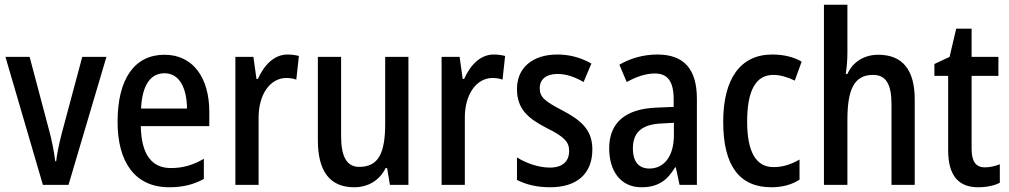

<svg xmlns="http://www.w3.org/2000/svg" viewBox="-20 -780 4257 810"><path d="M161 0H269L429 -540H327L241 -219C229 -173 220 -129 217 -100H213C208 -141 199 -187 187 -231L105 -540H3Z M674 -549C548 -549 476 -448 476 -266C476 -99 547 10 694 10C750 10 796 -1 840 -25V-110C793 -83 751 -71 701 -71C619 -71 576 -130 574 -248H863V-308C863 -450 796 -549 674 -549ZM674 -471C738 -471 768 -407 769 -322H575C580 -423 616 -471 674 -471Z M1193 -550C1136 -550 1094 -505 1068 -447H1062L1049 -540H973V0H1071V-281C1070 -382 1120 -451 1188 -451C1201 -451 1218 -449 1230 -444L1241 -544C1225 -548 1208 -550 1193 -550Z M1703 -540H1605V-259C1605 -138 1579 -76 1496 -76C1443 -76 1419 -118 1419 -207V-540H1321V-188C1321 -61 1369 10 1474 10C1531 10 1580 -17 1607 -71H1613L1625 0H1703Z M2063 -550C2006 -550 1964 -505 1938 -447H1932L1919 -540H1843V0H1941V-281C1940 -382 1990 -451 2058 -451C2071 -451 2088 -449 2100 -444L2111 -544C2095 -548 2078 -550 2063 -550Z M2479 -150C2479 -235 2428 -274 2353 -314C2278 -353 2257 -370 2257 -408C2257 -445 2284 -468 2331 -468C2372 -468 2407 -454 2442 -434L2475 -512C2430 -537 2384 -550 2331 -550C2228 -550 2161 -495 2161 -405C2161 -320 2207 -281 2286 -240C2364 -202 2381 -179 2381 -143C2381 -100 2354 -73 2300 -73C2250 -73 2197 -93 2161 -116V-21C2198 -2 2243 10 2301 10C2412 10 2479 -45 2479 -150Z M2753 -550C2695 -550 2639 -534 2593 -507L2624 -434C2666 -457 2705 -470 2743 -470C2797 -470 2822 -436 2822 -361V-329L2750 -326C2619 -321 2550 -263 2550 -154C2550 -60 2597 10 2686 10C2754 10 2794 -17 2828 -74H2831L2847 0H2920V-363C2920 -486 2868 -550 2753 -550ZM2769 -259 2823 -262V-210C2823 -120 2781 -69 2720 -69C2677 -69 2650 -95 2650 -154C2650 -219 2685 -255 2769 -259Z M3234 10C3279 10 3319 0 3353 -22V-107C3318 -87 3284 -75 3243 -75C3169 -75 3132 -140 3132 -267C3132 -397 3168 -464 3242 -464C3271 -464 3302 -455 3333 -440L3362 -520C3331 -538 3290 -550 3238 -550C3103 -550 3031 -447 3031 -266C3031 -79 3101 10 3234 10Z M3555 -558V-760H3456V0H3555V-274C3555 -402 3583 -464 3663 -464C3717 -464 3741 -426 3741 -340V0H3839V-360C3839 -485 3788 -549 3685 -549C3628 -549 3579 -521 3555 -468H3548C3552 -492 3555 -526 3555 -558Z M4135 -74C4096 -74 4079 -100 4079 -152V-460H4192V-540H4079V-659H4014L3986 -540L3922 -510V-460H3980V-147C3980 -36 4026 10 4107 10C4142 10 4175 3 4198 -9V-87C4178 -79 4156 -74 4135 -74Z"/></svg>

Font: Noto Sans Sinhala Condensed Medium
Style: Regular
Weight: 500
Width: 3
Designer: Jelle Bosma - Monotype Design Team
Foundry: Monotype Imaging Inc.
Version: Version 2.006